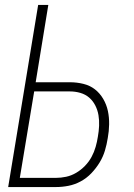

<svg xmlns="http://www.w3.org/2000/svg" viewBox="-20 -755 540 775"><path d="M13 0 134 -735H175L124 -423H262Q290 -423 316.5 -416.5Q343 -410 363 -394.5Q383 -379 396.5 -356Q410 -333 415.5 -307Q421 -281 420.5 -253Q420 -225 415 -198Q411 -172 403.5 -147Q396 -122 382 -99Q368 -76 349 -56Q330 -36 306 -23Q282 -10 256.5 -5Q231 0 206 0ZM205 -37Q226 -37 247 -41.5Q268 -46 287.5 -57.5Q307 -69 323 -85.5Q339 -102 349.5 -121.5Q360 -141 366 -162Q372 -183 375 -203Q379 -225 380 -247Q381 -269 377.5 -290Q374 -311 364.5 -329.5Q355 -348 340 -361Q325 -374 304.5 -380Q284 -386 262 -386H118L60 -37Z"/></svg>

Font: Iosevka Curly Extralight
Style: Italic
Weight: 200
Italic angle: -9°
Monospace: yes
Designer: Belleve Invis
Foundry: Belleve Invis
Version: Version 22.1.2; ttfautohint (v1.8.4)